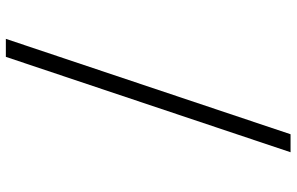

<svg xmlns="http://www.w3.org/2000/svg" viewBox="-194 -594 989 640"><g transform="rotate(-90 300.0 -274.5)"><path d="M490 -749 172 200H112L430 -749Z"/></g></svg>

Font: Antic
Style: Regular
Weight: 400
Designer: Santiago Orozco
Foundry: Typemade
Version: Version 1.0012